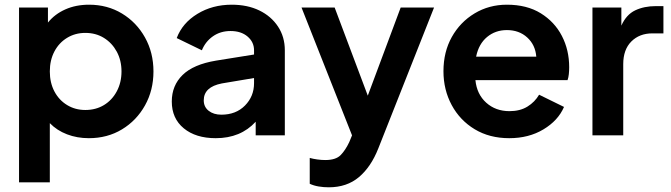

<svg xmlns="http://www.w3.org/2000/svg" viewBox="-20 -576 2854 817"><path d="M61 200H192V-52Q222 -21 265 -4.5Q308 12 358 12Q437 12 499 -25.5Q561 -63 597 -127.5Q633 -192 633 -272Q633 -352 597 -416.5Q561 -481 499 -518.5Q437 -556 359 -556Q303 -556 258 -536Q213 -516 184 -480V-544H61ZM343 -108Q300 -108 265.5 -129Q231 -150 211.5 -187Q192 -224 192 -272Q192 -320 211.5 -357Q231 -394 265.5 -415Q300 -436 343 -436Q388 -436 422.5 -414.5Q457 -393 477 -356Q497 -319 497 -272Q497 -225 477 -187.5Q457 -150 422.5 -129Q388 -108 343 -108Z M898 12Q1004 12 1068 -58V0H1192V-362Q1192 -419 1163 -463Q1134 -507 1083.5 -531.5Q1033 -556 966 -556Q884 -556 820 -517Q756 -478 732 -414L839 -362Q854 -399 886 -421.5Q918 -444 961 -444Q1006 -444 1033.5 -420.5Q1061 -397 1061 -362V-344L899 -318Q803 -302 757 -257Q711 -212 711 -144Q711 -72 762 -30Q813 12 898 12ZM847 -149Q847 -206 924 -221L1061 -244V-222Q1061 -166 1022.5 -127Q984 -88 922 -88Q889 -88 868 -104.5Q847 -121 847 -149Z M1379 221Q1456 221 1507.5 177.5Q1559 134 1590 55L1827 -544H1685L1545 -169L1404 -544H1263L1478 0L1466 29Q1450 63 1429.5 84Q1409 105 1364 105Q1348 105 1330 102.5Q1312 100 1298 96V206Q1315 214 1336 217.5Q1357 221 1379 221Z M2147 12Q2230 12 2292.5 -25.5Q2355 -63 2380 -121L2274 -173Q2256 -142 2224.5 -122.5Q2193 -103 2148 -103Q2089 -103 2049 -139Q2009 -175 2003 -235H2395Q2399 -246 2400.5 -260.5Q2402 -275 2402 -290Q2402 -363 2371 -423Q2340 -483 2281 -519.5Q2222 -556 2137 -556Q2061 -556 1999.5 -519Q1938 -482 1902.5 -418.5Q1867 -355 1867 -273Q1867 -194 1902 -129Q1937 -64 2000 -26Q2063 12 2147 12ZM2137 -448Q2189 -448 2223.5 -416.5Q2258 -385 2262 -335H2006Q2017 -389 2052.5 -418.5Q2088 -448 2137 -448Z M2501 0H2632V-303Q2632 -365 2666.5 -399.5Q2701 -434 2756 -434H2803V-550H2771Q2721 -550 2683 -532Q2645 -514 2624 -467V-544H2501Z"/></svg>

Font: Plus Jakarta Sans
Style: Bold
Weight: 700
Designer: Gumpita Rahayu
Foundry: Tokotype
Version: Version 2.004; ttfautohint (v1.8.3)